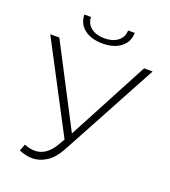

<svg xmlns="http://www.w3.org/2000/svg" viewBox="-157 -989 985 1114"><g transform="rotate(20 335.5 -431.5)"><path d="M656 -700 333 -102Q302 -44 259.5 -16Q217 12 169 12Q132 12 89 -6L105 -48Q139 -34 169 -34Q240 -34 287 -113L311 -154L24 -700H80L339 -202L603 -700ZM171 -875H212Q213 -833 244.5 -809Q276 -785 327 -785Q377 -785 408.5 -809Q440 -833 441 -875H482Q481 -818 438.5 -785.5Q396 -753 327 -753Q257 -753 214.5 -785.5Q172 -818 171 -875Z"/></g></svg>

Font: Montserrat Atlas Light
Style: Regular
Weight: 300
Designer: Julieta Ulanovsky
Foundry: Julieta Ulanovsky
Version: Version 7.200